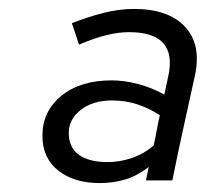

<svg xmlns="http://www.w3.org/2000/svg" viewBox="-20 -729 461 430"><path d="M203 -319Q146 -319 110.5 -347Q75 -375 75 -425Q75 -480 117.5 -514.5Q160 -549 230 -549Q259 -549 290.5 -540.5Q322 -532 348 -517L357 -559Q378 -657 269 -657Q246 -657 219 -650.5Q192 -644 157 -629Q153 -641 149 -653Q145 -665 141 -677Q179 -692 213.5 -700.5Q248 -709 280 -709Q357 -709 394 -669.5Q431 -630 417 -562Q404 -502 391 -443.5Q378 -385 366 -325H307L313 -355Q287 -335 260.5 -327Q234 -319 203 -319ZM134 -431Q134 -399 156.5 -382.5Q179 -366 221 -366Q247 -366 273.5 -374.5Q300 -383 324 -403Q328 -420 331 -437Q334 -454 338 -471Q315 -486 288.5 -495Q262 -504 231 -504Q188 -504 161 -483Q134 -462 134 -431Z"/></svg>

Font: Rosa Sans Light
Style: Italic
Weight: 300
Italic angle: -12°
Designer: Pentagram / MCKL
Foundry: Pentagram / MCKL
Version: Version 1.005;September 16, 2019;FontCreator 11.5.0.2425 64-